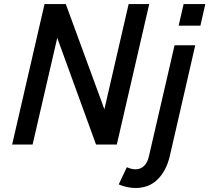

<svg xmlns="http://www.w3.org/2000/svg" viewBox="-20 -710 1028 943"><path d="M611.8 -689.9H712.9L553.7 0H451.7L261.2 -523.9L140.1 0H39.6L198.7 -689.9H303.2L492.7 -173.3ZM881.8 -689.9H988.3L964.4 -584H857.4ZM711.4 57.6 837.4 -487.8H939L813.5 58.6Q796.4 129.4 753.9 171.4Q711.4 213.4 645.5 213.4Q606 213.4 563 195.8L603 111.3Q626.5 121.6 645.5 121.6Q670.4 121.6 687.5 105Q704.6 88.4 711.4 57.6Z"/></svg>

Font: HK Grotesk SmBold Legacy Italic
Style: Regular
Weight: 600
Italic angle: -13°
Designer: Alfredo Marco Pradil
Foundry: Hanken Design Co.
Version: Version 2.022;PS 002.022;hotconv 1.0.88;makeotf.lib2.5.64775